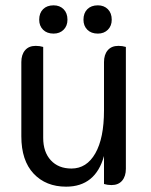

<svg xmlns="http://www.w3.org/2000/svg" viewBox="-20 -688 566 720"><path d="M60 -177V-455Q60 -483 74 -499.5Q88 -516 114 -516Q129 -516 142 -512V-171Q142 -118 170.5 -87Q199 -56 248 -56Q305 -56 337.5 -113Q370 -170 370 -274V-455Q370 -483 384 -499.5Q398 -516 424 -516Q439 -516 452 -512V-55Q452 -27 438 -10.5Q424 6 398 6Q383 6 370 2V-103Q338 12 228 12Q152 12 106 -37Q60 -86 60 -177ZM127 -614Q127 -639 141.5 -653.5Q156 -668 181 -668Q204 -668 218.5 -653.5Q233 -639 233 -614Q233 -591 218.5 -576.5Q204 -562 181 -562Q156 -562 141.5 -576.5Q127 -591 127 -614ZM293 -614Q293 -639 307.5 -653.5Q322 -668 347 -668Q370 -668 384.5 -653.5Q399 -639 399 -614Q399 -591 384.5 -576.5Q370 -562 347 -562Q322 -562 307.5 -576.5Q293 -591 293 -614Z"/></svg>

Font: Thasadith
Style: Bold
Weight: 700
Designer: Cadson Demak Co.,Ltd.
Foundry: Cadson Demak Co.,Ltd.
Version: Version 1.000; ttfautohint (v1.6)